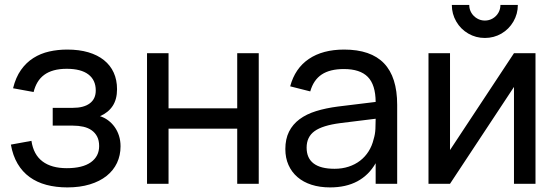

<svg xmlns="http://www.w3.org/2000/svg" viewBox="-20 -760 2304 794"><path d="M258.5 15Q211.5 15 172 4.5Q132.5 -6 102.5 -27.8Q72.5 -49.5 52.8 -83Q33 -116.5 25 -162L110 -177.5Q118.5 -120.5 155.8 -92.5Q193 -64.5 256 -64.5Q321.5 -64.5 355.8 -89Q390 -113.5 390 -156Q390 -179 381.8 -195Q373.5 -211 359 -221.2Q344.5 -231.5 324.5 -236Q304.5 -240.5 281 -240.5H198V-314H281Q326.5 -314 351.2 -332.5Q376 -351 376 -386Q376 -429 345.5 -452.2Q315 -475.5 256 -475.5Q225.5 -475.5 202.2 -469Q179 -462.5 162.5 -450.2Q146 -438 135.2 -420Q124.5 -402 119 -379.5L34 -395Q45 -440 66.8 -470.8Q88.5 -501.5 118.2 -520.2Q148 -539 183.5 -547Q219 -555 258 -555Q307 -555 345.2 -543.8Q383.5 -532.5 410 -511.2Q436.5 -490 450.2 -459.8Q464 -429.5 464 -391Q464 -349.5 446 -322Q428 -294.5 393.5 -279.5Q411.5 -274 427 -262.5Q442.5 -251 454 -235Q465.5 -219 472 -198.8Q478.5 -178.5 478.5 -155Q478.5 -117.5 463.8 -86.2Q449 -55 420.8 -32.5Q392.5 -10 351.5 2.5Q310.5 15 258.5 15Z M588 0V-540H677V-312H961V-540H1050V0H961V-228H677V0Z M1403 -555Q1513.5 -555 1568 -498.2Q1622.5 -441.5 1622.5 -326.5V0H1533.5V-85Q1505 -35.5 1457.8 -10.2Q1410.5 15 1345 15Q1302.5 15 1268.2 4Q1234 -7 1210 -27.8Q1186 -48.5 1173 -77.8Q1160 -107 1160 -143.5Q1160 -185 1175.2 -215.5Q1190.5 -246 1218.8 -267Q1247 -288 1287.2 -300.5Q1327.5 -313 1378 -319.5L1533.5 -338.5Q1533 -409.5 1501 -442Q1469 -474.5 1402 -474.5Q1344.5 -474.5 1310.5 -452Q1276.5 -429.5 1263 -382L1180 -403Q1200 -477.5 1257.2 -516.2Q1314.5 -555 1403 -555ZM1388 -251Q1314 -241.5 1281 -217.8Q1248 -194 1248 -149.5Q1248 -106 1277 -84Q1306 -62 1363.5 -62Q1395 -62 1421.8 -70.8Q1448.5 -79.5 1469.2 -95.5Q1490 -111.5 1504.2 -134Q1518.5 -156.5 1525 -184Q1531.5 -204.5 1532.5 -227Q1533.5 -249.5 1533.5 -267.5V-269Z M1985 -603Q1948 -603 1916.5 -621.2Q1885 -639.5 1866.8 -671Q1848.5 -702.5 1848.5 -739.5H1920.5Q1920.5 -722 1929.2 -707.2Q1938 -692.5 1952.8 -683.8Q1967.5 -675 1985 -675Q2003 -675 2017.8 -683.8Q2032.5 -692.5 2041 -707.2Q2049.5 -722 2049.5 -739.5H2121.5Q2121.5 -702.5 2103.2 -671Q2085 -639.5 2053.8 -621.2Q2022.5 -603 1985 -603ZM2194.5 -540V0H2105.5V-400.5L1841 0H1752V-540H1841V-139.5L2105.5 -540Z"/></svg>

Font: Vela Sans Med
Style: Regular
Weight: 500
Designer: Principal design: Mikhail Sharanda - project Manrope.
Design modification: Ravid Balaliev
Foundry: Mikhail Sharanda
Version: Version 1.001